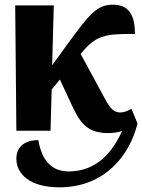

<svg xmlns="http://www.w3.org/2000/svg" viewBox="-20 -559 609 821"><path d="M50 0H196L201 -176L236 -219L293 -97C329 -21 364 10 444 10C465 10 485 7 502 1C447 124 367 174 273 174C183 174 154 101 144 40C77 41 50 75 50 120C50 185 108 242 234 242C429 242 535 104 568 -31L542 -94C526 -84 509 -78 494 -78C467 -78 451 -97 434 -127L325 -328L327 -331C392 -410 431 -414 557 -414C557 -493 532 -539 463 -539C394 -539 362 -498 269 -371L203 -280L210 -536H45Z"/></svg>

Font: Noto Serif Condensed ExtraBold
Style: Regular
Weight: 800
Width: 3
Designer: Monotype Design Team
Foundry: Monotype Imaging Inc.
Version: Version 2.013